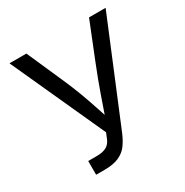

<svg xmlns="http://www.w3.org/2000/svg" viewBox="-167 -864 963 999"><g transform="rotate(-30 314.0 -364.0)"><path d="M126 0V-82.5H176.8Q212.9 -82.5 234.9 -94Q256.8 -105.5 267.6 -132.3L281.2 -165.5L25.4 -727.5H127L222.7 -510.7Q248.5 -452.1 267.1 -402.3Q285.6 -352.5 301 -305.7Q316.4 -258.8 333 -209.5H307.1Q330.1 -274.9 355.2 -347.7Q380.4 -420.4 416.5 -510.7L503.4 -727.5H603L351.6 -120.1Q336.9 -85 317.4 -57.9Q297.9 -30.8 264.4 -15.4Q231 0 175.3 0Z"/></g></svg>

Font: Inter Variable LoSnoCo
Style: Regular
Weight: 400
Designer: Rasmus Andersson
Foundry: rsms
Version: Version 4.000;git-a52131595; featfreeze: case,dlig,ss01,ss02